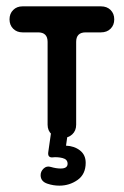

<svg xmlns="http://www.w3.org/2000/svg" viewBox="-20 -425 390 605"><path d="M175 10Q156 10 143 -1.5Q130 -13 130 -32V-293Q130 -323 100 -323H51Q33 -323 21.5 -334.5Q10 -346 10 -364Q10 -382 21.5 -393.5Q33 -405 51 -405H298Q317 -405 328.5 -393.5Q340 -382 340 -364Q340 -346 328.5 -334.5Q317 -323 298 -323H250Q220 -323 220 -293V-32Q220 -13 207.5 -1.5Q195 10 175 10ZM195 -15 188 34Q214 35 232 49Q250 63 250 88Q250 124 224.5 142Q199 160 167 160Q148 160 130 154Q108 147 108 127Q108 115 117.5 106Q127 97 140 101Q157 106 171 106Q193 106 193 91Q193 77 177 73Q161 69 144 71Q130 71 132 55L142 -15Z"/></svg>

Font: Dongle
Style: Bold
Weight: 700
Designer: Yanghee Ryu
Foundry: Yanghee Ryu
Version: Version 2.000